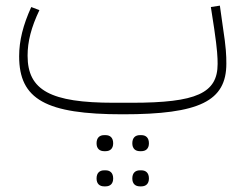

<svg xmlns="http://www.w3.org/2000/svg" viewBox="-20 -394 869 682"><path d="M477 268H482C498 268 509 259 509 240C509 220 498 211 482 211H477C461 211 450 220 450 240C450 259 461 268 477 268ZM477 143H482C498 143 509 134 509 115C509 95 498 86 482 86H477C461 86 450 95 450 115C450 134 461 143 477 143ZM350 268H355C371 268 382 259 382 240C382 220 371 211 355 211H350C334 211 323 220 323 240C323 259 334 268 350 268ZM350 143H355C371 143 382 134 382 115C382 95 371 86 355 86H350C334 86 323 95 323 115C323 134 334 143 350 143ZM416 12C689 12 784 -35 784 -168C784 -197 783 -225 772 -296L761 -374L729 -369L741 -291C752 -216 753 -189 753 -167C753 -63 678 -29 448 -29H384C160 -29 78 -73 78 -196C78 -247 91 -297 120 -358L91 -369C62 -305 48 -250 48 -194C48 -41 143 12 416 12Z"/></svg>

Font: IBM Plex Arabic ExtraLight
Style: Regular
Weight: 200
Designer: Mike Abbink, Paul van der Laan, Pieter van Rosmalen, Wael Morcos, Khajak Apelian
Foundry: Bold Monday
Version: Version 1.0